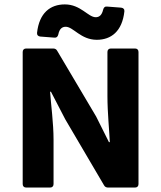

<svg xmlns="http://www.w3.org/2000/svg" viewBox="-20 -843 725 863"><path d="M275.4 -722.7C309.6 -722.7 342.8 -664.1 415 -664.1C479.5 -664.1 529.3 -702.1 539.1 -792C540 -801.8 534.2 -807.6 524.4 -808.6L460.9 -813.5C451.2 -814.5 446.3 -809.6 443.4 -798.8C437.5 -774.4 425.8 -765.6 410.2 -765.6C376 -765.6 342.8 -823.2 271.5 -823.2C206.1 -823.2 156.2 -785.2 146.5 -695.3C145.5 -685.5 151.4 -679.7 161.1 -678.7L224.6 -673.8C234.4 -672.9 239.3 -677.7 242.2 -688.5C247.1 -713.9 259.8 -722.7 275.4 -722.7ZM82 -609.4V-15.6C82 -5.9 87.9 0 97.7 0H205.1C214.8 0 220.7 -5.9 220.7 -15.6V-214.8C220.7 -289.1 209 -374 205.1 -430.7H209L273.4 -306.6L447.3 -10.7C451.2 -2.9 458 0 465.8 0H586.9C596.7 0 602.5 -5.9 602.5 -15.6V-609.4C602.5 -619.1 596.7 -625 586.9 -625H478.5C468.8 -625 462.9 -619.1 462.9 -609.4V-411.1C462.9 -336.9 471.7 -251 473.6 -204.1H469.7L412.1 -319.3L237.3 -614.3C233.4 -622.1 226.6 -625 218.8 -625H97.7C87.9 -625 82 -619.1 82 -609.4Z"/></svg>

Font: Ed Sans Neue
Style: Bold
Weight: 700
Designer: Stephen Hutchings
Version: Version 1.004;PS 001.004;hotconv 1.0.88;makeotf.lib2.5.64775